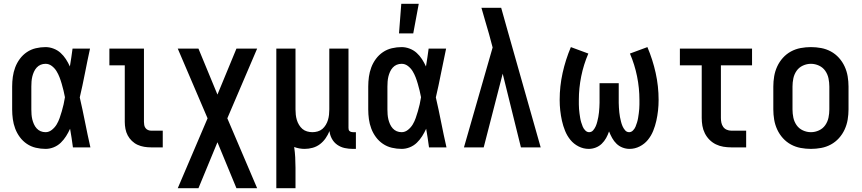

<svg xmlns="http://www.w3.org/2000/svg" viewBox="-20 -776 4540 1011"><path d="M220 8Q194 8 168.5 2Q143 -4 121.5 -18.5Q100 -33 84.5 -54Q69 -75 60 -99Q51 -123 47.5 -148.5Q44 -174 44 -200V-320Q44 -346 47.5 -371.5Q51 -397 60 -421Q69 -445 84.5 -466Q100 -487 121.5 -501.5Q143 -516 168.5 -522Q194 -528 220 -528Q241 -528 262 -520Q283 -512 299 -497.5Q315 -483 327 -464.5Q339 -446 348 -426Q352 -450 355.5 -473.5Q359 -497 362 -520H454Q440 -456 427.5 -391.5Q415 -327 400 -263Q415 -198 428 -132Q441 -66 456 0H364Q361 -25 357 -49.5Q353 -74 349 -98Q340 -78 328 -59Q316 -40 300 -24.5Q284 -9 263 -0.5Q242 8 220 8ZM220 -80Q238 -80 253.5 -92.5Q269 -105 278.5 -121Q288 -137 294 -154.5Q300 -172 305.5 -190.5Q311 -209 315 -227Q319 -245 322 -264Q319 -281 314.5 -299Q310 -317 305 -334.5Q300 -352 293.5 -369Q287 -386 277.5 -401.5Q268 -417 253 -428.5Q238 -440 220 -440Q206 -440 194 -435Q182 -430 173 -420Q164 -410 158.5 -397.5Q153 -385 150 -372.5Q147 -360 146 -346.5Q145 -333 145 -320V-200Q145 -187 146 -173.5Q147 -160 150 -147.5Q153 -135 158.5 -122.5Q164 -110 173 -100Q182 -90 194 -85Q206 -80 220 -80Z M775 0Q757 0 739 -3Q721 -6 704.5 -13.5Q688 -21 674.5 -34Q661 -47 652.5 -63Q644 -79 640.5 -97.5Q637 -116 637 -134V-432H556V-520H738V-134Q738 -126 739.5 -117.5Q741 -109 746 -102Q751 -95 759 -91.5Q767 -88 775 -88H837V0Z M916 215 1073 -153 916 -520H1025L1125 -278L1225 -520H1334L1177 -153L1334 215H1225L1125 -27L1025 215Z M1435 215V-520H1536V-200Q1536 -186 1537.5 -172Q1539 -158 1543 -144.5Q1547 -131 1554.5 -118.5Q1562 -106 1572.5 -97Q1583 -88 1597 -84Q1611 -80 1625 -80Q1639 -80 1653 -84Q1667 -88 1677.5 -97Q1688 -106 1695.5 -118.5Q1703 -131 1707 -144.5Q1711 -158 1712.5 -172Q1714 -186 1714 -200V-520H1815V-103Q1815 -98 1816 -93.5Q1817 -89 1820.5 -86Q1824 -83 1828.5 -81.5Q1833 -80 1838 -80H1854V8H1838Q1816 8 1795 3.5Q1774 -1 1756 -13.5Q1738 -26 1727.5 -45.5Q1717 -65 1715 -86Q1707 -66 1694.5 -48Q1682 -30 1665 -17Q1648 -4 1627 2Q1606 8 1584 8Q1570 8 1556 5.5Q1542 3 1529 -2Q1533 25 1534.5 52.5Q1536 80 1536 107V215Z M2095 8Q2069 8 2043.5 2Q2018 -4 1996.5 -18.5Q1975 -33 1959.5 -54Q1944 -75 1935 -99Q1926 -123 1922.5 -148.5Q1919 -174 1919 -200V-320Q1919 -346 1922.5 -371.5Q1926 -397 1935 -421Q1944 -445 1959.5 -466Q1975 -487 1996.5 -501.5Q2018 -516 2043.5 -522Q2069 -528 2095 -528Q2116 -528 2137 -520Q2158 -512 2174 -497.5Q2190 -483 2202 -464.5Q2214 -446 2223 -426Q2227 -450 2230.5 -473.5Q2234 -497 2237 -520H2329Q2315 -456 2302.5 -391.5Q2290 -327 2275 -263Q2290 -198 2303 -132Q2316 -66 2331 0H2239Q2236 -25 2232 -49.5Q2228 -74 2224 -98Q2215 -78 2203 -59Q2191 -40 2175 -24.5Q2159 -9 2138 -0.5Q2117 8 2095 8ZM2095 -80Q2113 -80 2128.5 -92.5Q2144 -105 2153.5 -121Q2163 -137 2169 -154.5Q2175 -172 2180.5 -190.5Q2186 -209 2190 -227Q2194 -245 2197 -264Q2194 -281 2189.5 -299Q2185 -317 2180 -334.5Q2175 -352 2168.5 -369Q2162 -386 2152.5 -401.5Q2143 -417 2128 -428.5Q2113 -440 2095 -440Q2081 -440 2069 -435Q2057 -430 2048 -420Q2039 -410 2033.5 -397.5Q2028 -385 2025 -372.5Q2022 -360 2021 -346.5Q2020 -333 2020 -320V-200Q2020 -187 2021 -173.5Q2022 -160 2025 -147.5Q2028 -135 2033.5 -122.5Q2039 -110 2048 -100Q2057 -90 2069 -85Q2081 -80 2095 -80ZM2081 -600 2093 -756H2185L2156 -600Z M2423 0 2574 -526 2555 -597Q2545 -631 2535 -665.5Q2525 -700 2515 -735H2619L2651 -621L2827 0H2723L2627 -388L2527 0Z M3080 8Q3052 8 3026.5 -5Q3001 -18 2983.5 -39.5Q2966 -61 2955.5 -87Q2945 -113 2939 -140Q2933 -167 2930 -194.5Q2927 -222 2927 -250Q2927 -322 2942.5 -392Q2958 -462 2986 -528L3078 -494Q3053 -436 3040.5 -374Q3028 -312 3028 -250Q3028 -238 3028 -226Q3028 -214 3029 -202Q3030 -190 3031.5 -178.5Q3033 -167 3035 -155Q3037 -143 3040.5 -131.5Q3044 -120 3048.5 -109Q3053 -98 3062 -89Q3071 -80 3082 -80Q3095 -80 3103.5 -90Q3112 -100 3117 -111.5Q3122 -123 3125 -135.5Q3128 -148 3130.5 -160Q3133 -172 3134 -184.5Q3135 -197 3136 -209.5Q3137 -222 3137 -234.5Q3137 -247 3137 -260V-338H3238V-260Q3238 -247 3238 -234.5Q3238 -222 3239 -209.5Q3240 -197 3241 -184.5Q3242 -172 3244.5 -160Q3247 -148 3250 -135.5Q3253 -123 3258 -111.5Q3263 -100 3271.5 -90Q3280 -80 3293 -80Q3304 -80 3313 -89Q3322 -98 3326.5 -109Q3331 -120 3334.5 -131.5Q3338 -143 3340 -155Q3342 -167 3343.5 -178.5Q3345 -190 3346 -202Q3347 -214 3347 -226Q3347 -238 3347 -250Q3347 -312 3334.5 -374Q3322 -436 3297 -494L3389 -528Q3417 -462 3432.5 -392Q3448 -322 3448 -250Q3448 -222 3445 -194.5Q3442 -167 3436 -140Q3430 -113 3419.5 -87Q3409 -61 3391.5 -39.5Q3374 -18 3348.5 -5Q3323 8 3295 8Q3276 8 3258 1Q3240 -6 3226.5 -19Q3213 -32 3203.5 -49Q3194 -66 3187 -84Q3181 -66 3171.5 -49Q3162 -32 3148.5 -19Q3135 -6 3117 1Q3099 8 3080 8Z M3830 0Q3809 0 3788.5 -3.5Q3768 -7 3749.5 -16Q3731 -25 3716 -40Q3701 -55 3691.5 -74Q3682 -93 3678.5 -113.5Q3675 -134 3675 -155V-432H3560V-520H3940V-432H3776V-155Q3776 -142 3778.5 -130Q3781 -118 3788 -108Q3795 -98 3806.5 -93Q3818 -88 3830 -88H3909V0Z M4250 8Q4223 8 4196 3Q4169 -2 4145 -15Q4121 -28 4102.5 -48.5Q4084 -69 4072.5 -94Q4061 -119 4056.5 -146Q4052 -173 4052 -200V-320Q4052 -347 4056.5 -374Q4061 -401 4072.5 -426Q4084 -451 4102.5 -471.5Q4121 -492 4145 -505Q4169 -518 4196 -523Q4223 -528 4250 -528Q4277 -528 4304 -523Q4331 -518 4355 -505Q4379 -492 4397.5 -471.5Q4416 -451 4427.5 -426Q4439 -401 4443.5 -374Q4448 -347 4448 -320V-200Q4448 -173 4443.5 -146Q4439 -119 4427.5 -94Q4416 -69 4397.5 -48.5Q4379 -28 4355 -15Q4331 -2 4304 3Q4277 8 4250 8ZM4250 -80Q4272 -80 4292.5 -89.5Q4313 -99 4325.5 -117Q4338 -135 4342.5 -156.5Q4347 -178 4347 -200V-320Q4347 -342 4342.5 -363.5Q4338 -385 4325.5 -403Q4313 -421 4292.5 -430.5Q4272 -440 4250 -440Q4228 -440 4207.5 -430.5Q4187 -421 4174.5 -403Q4162 -385 4157.5 -363.5Q4153 -342 4153 -320V-200Q4153 -178 4157.5 -156.5Q4162 -135 4174.5 -117Q4187 -99 4207.5 -89.5Q4228 -80 4250 -80Z"/></svg>

Font: Iosevka Custom Semibold
Style: Regular
Weight: 600
Designer: Belleve Invis
Foundry: Belleve Invis
Version: Version 27.0.2; ttfautohint (v1.8.4)